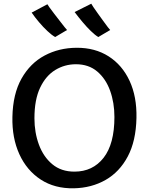

<svg xmlns="http://www.w3.org/2000/svg" viewBox="-20 -1009 804 1037"><path d="M379 8Q275.5 10 200 -39.2Q124.5 -88.5 84.5 -176.2Q44.5 -264 47 -377Q49.5 -501.5 96.2 -584.5Q143 -667.5 220.8 -709Q298.5 -750.5 394 -751Q493 -751.5 566.5 -704.8Q640 -658 679.8 -572.5Q719.5 -487 717 -372Q714.5 -247.5 670 -163.8Q625.5 -80 550 -37Q474.5 6 379 8ZM382 -82Q481 -82 539.5 -156.8Q598 -231.5 598 -377Q598 -454 574.8 -518.8Q551.5 -583.5 505.2 -622.8Q459 -662 390 -662Q329.5 -662 278.5 -631Q227.5 -600 196.8 -535.5Q166 -471 166 -370Q166 -293.5 190.2 -227.8Q214.5 -162 262.5 -122Q310.5 -82 382 -82ZM511 -809Q492.5 -820 470.5 -841.5Q448.5 -863 425.8 -890Q403 -917 383 -944L473 -989Q474 -986 484 -971.2Q494 -956.5 508.5 -936.2Q523 -916 537.5 -896Q552 -876 562.5 -862.2Q573 -848.5 575 -847ZM278 -809Q258.5 -820 235.8 -841.5Q213 -863 190.8 -889.2Q168.5 -915.5 151 -941L236 -986Q237 -983.5 247.2 -969Q257.5 -954.5 272.8 -934.8Q288 -915 303.2 -895.5Q318.5 -876 329.2 -862.2Q340 -848.5 342 -847Z"/></svg>

Font: Tracken
Style: Regular
Weight: 400
Designer: Eben Sorkin
Foundry: Eben Sorkin
Version: Version 2.001